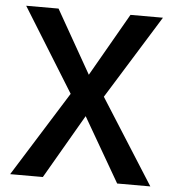

<svg xmlns="http://www.w3.org/2000/svg" viewBox="-51 -759 735 807"><g transform="rotate(5 316.0 -355.5)"><path d="M613 0H473L316.5 -270.5L159.5 0H21.5L245.5 -358.5L27 -711H163.5L314.5 -445L467 -711H604L385.5 -358.5Z"/></g></svg>

Font: Roberto Sans Medium
Style: Regular
Weight: 500
Designer: Google (font) & Cristiano Sobral (main changes)
Version: Version 1.000;October 12, 2021;FontCreator 14.0.0.2814 64-bi